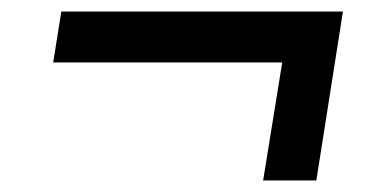

<svg xmlns="http://www.w3.org/2000/svg" viewBox="-20 -452 640 332"><path d="M435 -140 468 -344H72L86 -432H573L527 -140Z"/></svg>

Font: Nunito Sans 11pt
Style: Bold Italic
Weight: 700
Italic angle: -9°
Version: Version 3.101;gftools[0.9.27]